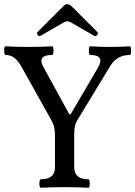

<svg xmlns="http://www.w3.org/2000/svg" viewBox="-32 -885 640 908"><path d="M158.2 -714.8Q152.3 -711.4 146.5 -719.5Q140.6 -727.5 145 -732.9L266.1 -854Q275.9 -865.2 287.1 -865.2Q296.9 -865.2 308.1 -854L429.2 -732.9Q433.6 -727.5 427.2 -719.5Q420.9 -711.4 415 -714.8L301.8 -779.8Q295.9 -784.2 287.1 -784.2Q278.3 -784.2 271 -779.8ZM161.1 2.9Q154.3 2.9 154.3 -17.1Q154.3 -37.1 161.1 -37.1Q228 -37.1 228 -94.2V-240.2Q228 -268.1 224.1 -284.2Q220.2 -300.3 208 -321.8L69.8 -568.8Q54.2 -597.2 36.4 -611.1Q18.6 -625 -5.9 -625Q-11.7 -625 -12.2 -645.5Q-12.7 -666 -5.9 -666Q49.8 -663.1 105 -663.1Q159.2 -663.1 214.8 -666Q221.2 -666 220.9 -645.5Q220.7 -625 214.8 -625Q142.1 -625 172.9 -568.8L295.9 -344.2H301.8L431.2 -564.9Q466.3 -625 394 -625Q388.2 -625 388.2 -645.5Q388.2 -666 394 -666Q442.4 -663.1 487.8 -663.1Q533.7 -663.1 582 -666Q587.9 -666 587.9 -645.5Q587.9 -625 582 -625Q521.5 -625 490.2 -574.2L336.9 -321.8Q324.7 -302.2 321.8 -286.9Q318.8 -271.5 318.8 -241.2V-94.2Q318.8 -37.1 386.2 -37.1Q392.1 -37.1 392.3 -17.1Q392.6 2.9 386.2 2.9Q330.6 0 273.9 0Q216.8 0 161.1 2.9Z"/></svg>

Font: Junicode SmCond Medium
Style: Regular
Weight: 500
Width: 4
Designer: Peter S. Baker
Version: Version 2.206